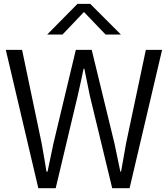

<svg xmlns="http://www.w3.org/2000/svg" viewBox="-20 -995 887 1015"><path d="M10.7 -731.4H96.7L200.2 -237.3Q218.8 -132.8 225.6 -87.9H231.4Q255.9 -205.1 262.7 -237.3L380.9 -731.4H464.8L585 -237.3Q598.6 -175.8 616.2 -87.9H620.1Q621.1 -97.7 646.5 -237.3L751 -731.4H836.9L665 0H573.2L455.1 -488.3Q428.7 -616.2 425.8 -631.8H421.9Q417 -605.5 405.3 -553.7Q393.6 -502 390.6 -488.3L274.4 0H182.6ZM229.5 -812.5 389.6 -974.6H457L619.1 -812.5H538.1L423.8 -931.6L310.5 -812.5Z"/></svg>

Font: Gothic A1
Style: Regular
Weight: 400
Designer: HanYang I&C Co.,Ltd.
Foundry: HanYang I&C Co.,Ltd.
Version: Version 2.50